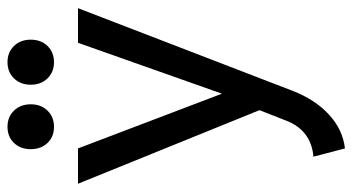

<svg xmlns="http://www.w3.org/2000/svg" viewBox="-234 -494 940 512"><g transform="rotate(-90 236.0 -238.0)"><path d="M74.2 127.9Q144 121.6 169.9 56.2L198.2 -16.1L2 -500H96.2L242.2 -116.2L377.9 -500H470.2L250 71.8Q226.6 132.3 186.5 169.2Q146.5 206.1 96.2 211.9ZM369.4 -581.3Q352.5 -564 326.2 -564Q299.8 -564 283 -581.3Q266.1 -598.6 266.1 -626Q266.1 -653.3 283 -670.7Q299.8 -688 326.2 -688Q352.5 -688 369.4 -670.7Q386.2 -653.3 386.2 -626Q386.2 -598.6 369.4 -581.3ZM197 -581.3Q180.2 -564 153.8 -564Q127.4 -564 110.8 -581.3Q94.2 -598.6 94.2 -626Q94.2 -653.3 110.8 -670.7Q127.4 -688 153.8 -688Q180.2 -688 197 -670.7Q213.9 -653.3 213.9 -626Q213.9 -598.6 197 -581.3Z"/></g></svg>

Font: Apfel Grotezk
Style: Regular
Weight: 400
Designer: Luigi Gorlero
Foundry: © 2023, Luigi Gorlero & Collletttivo
Version: Version 2.000;Glyphs 3.2 (3217)